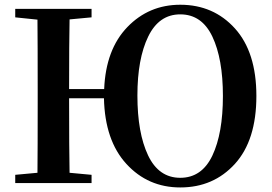

<svg xmlns="http://www.w3.org/2000/svg" viewBox="-20 -780 1159 818"><path d="M929.7 -371.1Q929.7 -529.3 884.8 -624Q839.8 -718.8 748 -718.8Q657.2 -718.8 611.3 -624Q565.4 -529.3 565.4 -373Q565.4 -213.9 610.8 -118.2Q656.2 -22.5 748 -22.5Q839.8 -22.5 884.8 -117.2Q929.7 -211.9 929.7 -371.1ZM274.4 -400.4H423.8Q430.7 -569.3 522.5 -664.6Q614.3 -759.8 748 -759.8Q889.6 -759.8 981 -658.7Q1072.3 -557.6 1072.3 -371.1Q1072.3 -182.6 981 -82Q889.6 18.6 748 18.6Q610.4 18.6 518.6 -81.5Q426.8 -181.6 422.9 -361.3H274.4Q274.4 -141.6 276.4 -43.9L370.1 -35.2V0H44.9V-35.2L139.6 -43.9Q140.6 -142.6 140.6 -345.7V-394.5Q140.6 -596.7 139.6 -696.3L44.9 -706.1V-742.2H370.1V-706.1L276.4 -697.3Q274.4 -599.6 274.4 -400.4Z"/></svg>

Font: GenRyuMin TW TTF Bold
Style: Regular
Weight: 700
Version: Version 1.300